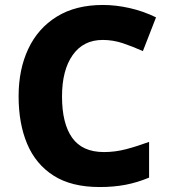

<svg xmlns="http://www.w3.org/2000/svg" viewBox="-20 -744 683 774"><path d="M394 -583Q316 -583 273 -522Q230 -461 230 -355Q230 -246 271 -188.5Q312 -131 399 -131Q444 -131 488 -142.5Q532 -154 581 -172V-28Q533 -8 485.5 1Q438 10 382 10Q268 10 196 -36Q124 -82 89.5 -164Q55 -246 55 -356Q55 -464 94 -547Q133 -630 209 -677Q285 -724 395 -724Q447 -724 502.5 -711.5Q558 -699 609 -674L556 -538Q516 -556 476 -569.5Q436 -583 394 -583Z"/></svg>

Font: Noto Sans Gujarati UI ExtraBold
Style: Regular
Weight: 800
Designer: Jelle Bosma - Monotype Design Team, Universal Thirst
Foundry: Monotype Imaging Inc.
Version: Version 2.106; ttfautohint (v1.8.4.7-5d5b)